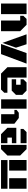

<svg xmlns="http://www.w3.org/2000/svg" viewBox="1650 -2210 559 3900"><g transform="rotate(-90 1930.0 -259.5)"><path d="M46.4 -353.5H261.2V0H46.4ZM46.4 -518.6H629.4V-387.2H46.4ZM415 -353.5H629.9V0H415Z M937.5 0H851.1L721.7 -129.4V-389.2L851.1 -518.6H937.5ZM971.7 -208V-298.3H1085.4V-389.2H971.7V-518.6H1154.8L1284.2 -389.2V-208ZM971.7 0V-121.1H1261.7V-64.9L1197.3 0Z M1862.8 0H1673.8V-516.6H1862.8ZM1561.5 -247.1H1647V-202.1L1589.8 -157.7H1483.9L1367.2 -247.1V-516.6H1561.5Z M2304.2 0V-389.2H1997.1V-453.6L2062 -518.6H2385.7L2515.1 -389.2V0ZM2270 -301.8V-211.9H2158.7V-121.1H2270V-64L2205.6 0H2040.5L1953.6 -85.4V-215.3L2040.5 -301.8Z M2587.9 0 2781.7 -518.6H2986.8L2802.2 0ZM3008.8 -489.7 3183.6 0H2981.9L2912.1 -215.3Z M3809.1 -518.6V0H3593.3V-518.6ZM3462.9 -129.4H3559.1V-64.9L3496.6 0H3377L3247.1 -129.4V-518.6H3462.9Z"/></g></svg>

Font: Black Ops One [rus by aLiNcE]
Style: Regular
Weight: 400
Designer: James Grieshaber
Foundry: James Grieshaber
Version: Version 1.002;May 25, 2024;FontCreator 13.0.0.2680 64-bit